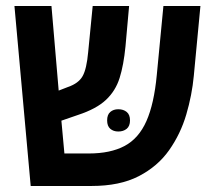

<svg xmlns="http://www.w3.org/2000/svg" viewBox="-20 -618 705 638"><path d="M82 0 28 -598H151L175 -317L206 -329Q241 -341 254.5 -365Q268 -389 273 -445L288 -598H409L397 -464Q391 -402 377.5 -359Q364 -316 332 -286Q300 -256 239 -236L184 -217L194 -108H275Q347 -108 394 -133Q441 -158 466.5 -215.5Q492 -273 501 -369L523 -598H646L624 -366Q618 -302 599 -237.5Q580 -173 542 -119Q504 -65 441 -32.5Q378 0 284 0ZM336 -218Q336 -237 346.5 -246Q357 -255 373 -255Q390 -255 401 -246Q412 -237 412 -218Q412 -199 401 -190Q390 -181 373 -181Q357 -181 346.5 -190Q336 -199 336 -218Z"/></svg>

Font: Noto Sans Hebrew SemiCondensed SemiBold
Style: Regular
Weight: 600
Width: 4
Designer: Monotype Design Team
Foundry: Monotype Imaging Inc.
Version: Version 2.004; ttfautohint (v1.8.4.7-5d5b)